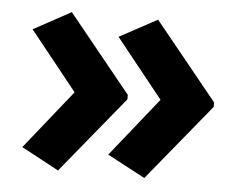

<svg xmlns="http://www.w3.org/2000/svg" viewBox="-40 -551 695 552"><g transform="rotate(5 307.0 -274.5)"><path d="M576 -267V-280L395 -503L286 -444L422 -274L286 -104L395 -46ZM327 -267V-280L146 -503L38 -444L174 -274L38 -104L146 -46Z"/></g></svg>

Font: Noto Sans Canadian Aboriginal
Style: Bold
Weight: 700
Designer: Monotype Design Team, Typotheque's Kevin King
Foundry: Monotype Imaging Inc.
Version: Version 2.004